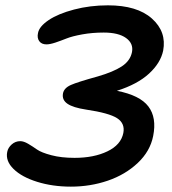

<svg xmlns="http://www.w3.org/2000/svg" viewBox="-20 -740 638 713"><path d="M243.2 -46.9Q175.3 -46.9 118.2 -64.7Q61 -82.5 30.5 -112.3Q0 -142.1 6.8 -175.8Q9.8 -191.4 23.4 -203.6Q37.1 -215.8 55.2 -215.8Q67.9 -215.8 84.5 -206.1Q101.1 -196.3 117.4 -184.8Q133.8 -173.3 170.7 -163.6Q207.5 -153.8 256.8 -153.8Q328.6 -153.8 378.9 -178Q429.2 -202.1 438 -246.1Q444.8 -281.7 415 -301Q385.3 -320.3 299.8 -333Q251.5 -340.3 230.5 -354.7Q209.5 -369.1 213.9 -393.1Q217.8 -413.6 244.1 -424.8Q267.1 -435.1 342.8 -456.1Q400.4 -472.7 432.1 -493.4Q463.9 -514.2 470.2 -546.9Q476.1 -578.6 448 -598.9Q419.9 -619.1 365.2 -619.1Q322.8 -619.1 285.4 -612.3Q248 -605.5 227.3 -597.2Q206.5 -588.9 186 -582Q165.5 -575.2 152.8 -575.2Q134.3 -575.2 125.7 -587.2Q117.2 -599.1 121.1 -617.2Q125.5 -641.6 160.6 -665.3Q195.8 -689 255.1 -704.6Q314.5 -720.2 380.9 -720.2Q489.3 -720.2 544.2 -671.1Q599.1 -622.1 585.9 -551.8Q576.2 -505.9 533.4 -466.6Q490.7 -427.2 414.1 -402.8Q499.5 -386.2 531 -344.7Q562.5 -303.2 548.8 -234.9Q537.6 -178.2 491.5 -134.8Q445.3 -91.3 380.4 -69.1Q315.4 -46.9 243.2 -46.9Z"/></svg>

Font: Shantell Sans Irregular Bouncy
Style: Italic
Weight: 500
Italic angle: -11.31°
Designer: Stephen Nixon, Anya Danilova, Shantell Martin
Foundry: Arrow Type
Version: Version 1.006;[9816181b4]